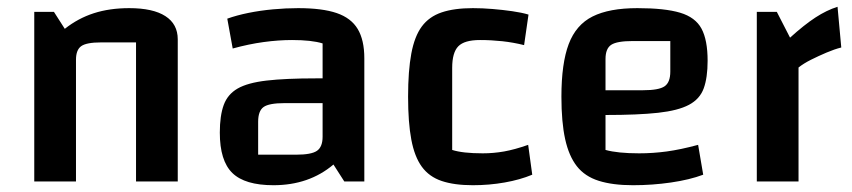

<svg xmlns="http://www.w3.org/2000/svg" viewBox="-20 -535 2512 566"><path d="M81 0V-500H139L171 -450Q210 -481 256.5 -496Q303 -511 361 -511Q431 -511 467.5 -487.5Q504 -464 504 -419V0H381V-410H278Q235 -410 219.5 -399Q204 -388 204 -359V0Z M786 11Q702 11 665 -25Q628 -61 628 -144Q628 -194 639.5 -225.5Q651 -257 680.5 -274Q710 -291 766 -297.5Q822 -304 912 -304H961V-231H819Q773 -231 757 -219.5Q741 -208 741 -176V-79H853Q898 -79 914.5 -90.5Q931 -102 931 -132V-407Q899 -417 841 -417Q801 -417 757 -411Q713 -405 666 -392L650 -480Q678 -490 712.5 -497Q747 -504 785 -507.5Q823 -511 859 -511Q930 -511 972.5 -496.5Q1015 -482 1034.5 -449.5Q1054 -417 1054 -363V0H995L963 -50Q891 11 786 11Z M1374 11Q1319 11 1282 -1.5Q1245 -14 1223.5 -43.5Q1202 -73 1192.5 -123.5Q1183 -174 1183 -250Q1183 -326 1192.5 -377Q1202 -428 1223.5 -457Q1245 -486 1282 -498.5Q1319 -511 1374 -511Q1402 -511 1432 -508.5Q1462 -506 1490 -502Q1518 -498 1538 -492L1525 -402Q1493 -410 1460.5 -413.5Q1428 -417 1395 -417Q1349 -417 1331 -398.5Q1313 -380 1313 -335V-93Q1344 -83 1403 -83Q1435 -83 1466 -88.5Q1497 -94 1537 -108L1549 -20Q1513 -5 1467.5 3Q1422 11 1374 11Z M1846 11Q1786 11 1745 -2Q1704 -15 1680.5 -45Q1657 -75 1646 -125Q1635 -175 1635 -250Q1635 -348 1656.5 -405Q1678 -462 1727 -486.5Q1776 -511 1859 -511Q1940 -511 1985 -497.5Q2030 -484 2048 -450.5Q2066 -417 2066 -356Q2066 -306 2054.5 -274.5Q2043 -243 2011 -226Q1979 -209 1920 -202.5Q1861 -196 1765 -196H1735V-269H1876Q1922 -269 1939 -280.5Q1956 -292 1956 -324V-414H1845Q1799 -414 1782 -403Q1765 -392 1765 -361V-93Q1801 -83 1864 -83Q1905 -83 1945.5 -88.5Q1986 -94 2038 -108L2053 -20Q2013 -5 1958 3Q1903 11 1846 11Z M2270 -500 2309 -424Q2351 -462 2384 -483.5Q2417 -505 2449 -515L2460 -395Q2440 -390 2416.5 -380Q2393 -370 2371 -359Q2349 -348 2334 -336V0H2211V-500Z"/></svg>

Font: Changa ExtraLight Medium
Style: Regular
Weight: 500
Version: Version 3.002; ttfautohint (v1.8.2)